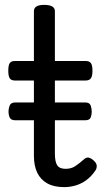

<svg xmlns="http://www.w3.org/2000/svg" viewBox="-20 -750 428 787"><path d="M243 17Q201 17 173.5 1.5Q146 -14 132.5 -42.5Q119 -71 119 -111V-420H41Q26 -420 20 -429Q14 -438 14 -460Q14 -483 20 -491.5Q26 -500 41 -500H119V-704Q119 -717 129.5 -723.5Q140 -730 161 -730Q183 -730 194 -723.5Q205 -717 205 -704V-500H331Q346 -500 352.5 -491.5Q359 -483 359 -460Q359 -438 352.5 -429Q346 -420 331 -420H205V-121Q205 -87 214.5 -72.5Q224 -58 249 -58Q272 -58 288.5 -69Q305 -80 323 -96Q335 -107 345.5 -103.5Q356 -100 365 -91Q376 -81 376.5 -70.5Q377 -60 371 -51Q354 -26 333 -11Q312 4 289 10.5Q266 17 243 17ZM43 -257Q25 -257 20 -268Q15 -279 15 -292Q15 -306 20 -318Q25 -330 43 -330H329Q347 -330 351.5 -318Q356 -306 356 -292Q356 -279 351.5 -268Q347 -257 329 -257Z"/></svg>

Font: Playwrite BR
Style: Regular
Weight: 400
Designer: Veronika Burian, José Scaglione
Foundry: TypeTogether
Version: Version 1.002